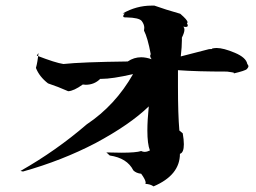

<svg xmlns="http://www.w3.org/2000/svg" viewBox="-20 -707 911 684"><path d="M527 -43Q516 -51 498 -52L499 -56Q499 -66 483 -88Q465 -90 455 -100Q433 -144 371 -153L359 -164L412 -163Q465 -163 483 -169Q489 -166 495 -166Q504 -166 514 -171Q505 -194 505 -242Q505 -278 510 -328Q443 -263 320 -197Q201 -135 62 -96L53 -98Q180 -170 289 -264Q391 -332 454 -443Q380 -426 341 -426H337Q316 -405 285 -405L275 -406Q243 -383 223 -382Q187 -398 151 -410Q120 -434 108 -465Q114 -486 117 -518L111 -509Q178 -483 206 -479Q271 -486 435 -488Q457 -503 483 -503Q500 -503 520 -496Q515 -503 515 -508Q515 -511 517 -514Q506 -573 493 -598L494 -608Q494 -620 485 -632Q476 -644 431 -645H427Q419 -645 419 -649Q419 -653 424 -659H417Q466 -687 520 -687H530Q569 -673 622 -658Q648 -636 648 -628Q648 -625 646 -624Q649 -619 649 -616Q649 -611 641 -611L633 -612Q637 -608 637 -601Q637 -591 628 -573V-564Q628 -541 624 -506L725 -532Q736 -532 736 -533L735 -534Q743 -536 752 -536Q776 -536 816.5 -519Q857 -502 861 -479Q865 -475 865 -471Q865 -467 859.5 -461Q854 -455 811 -445Q814 -446 814 -447Q814 -449 789 -452Q680 -452 614 -457V-398Q614 -300 619 -242L631 -232Q635 -209 635 -193Q635 -163 621 -159Q621 -83 527 -43Z"/></svg>

Font: Xiangcui Kesong Xiangcui Kesong
Style: Regular
Weight: 400
Version: Version 1.501;March 28, 2024;FontCreator 14.0.0.2814 64-bit